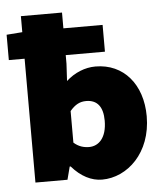

<svg xmlns="http://www.w3.org/2000/svg" viewBox="-59 -742 693 800"><g transform="rotate(-5 287.0 -342.0)"><path d="M336 12C442 12 544 -82 544 -235C544 -368 467 -460 349 -460C305 -460 261 -442 226 -410L230 -482V-518H394V-630H230V-696H58V-629L-8 -624V-518H58V0H192L206 -54H210C248 -10 292 12 336 12ZM294 -128C272 -128 250 -134 230 -152V-284C252 -310 272 -320 298 -320C344 -320 368 -290 368 -232C368 -160 334 -128 294 -128Z"/></g></svg>

Font: Source Sans Pro Black
Style: Regular
Weight: 900
Designer: Paul D. Hunt
Foundry: Adobe Systems Incorporated
Version: Version 3.006;hotconv 1.0.111;makeotfexe 2.5.65597